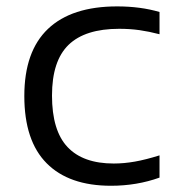

<svg xmlns="http://www.w3.org/2000/svg" viewBox="-20 -571 546 600"><path d="M56 -271Q56 -410.5 130 -480.8Q204 -551 346 -551Q419 -551 478.5 -533.5V-464Q446 -472.5 416 -476.8Q386 -481 352.5 -481Q246 -481 194.2 -430.8Q142.5 -380.5 142.5 -272.5Q142.5 -163 191 -111.5Q239.5 -60 335.5 -60Q367.5 -60 401.5 -66Q435.5 -72 478.5 -85.5V-16Q407.5 9.5 327 9.5Q195.5 9.5 125.8 -60.8Q56 -131 56 -271Z"/></svg>

Font: Encode Sans Expanded
Style: Regular
Weight: 400
Width: 7
Designer: Multiple Designers
Foundry: Impallari Type
Version: Version 2.000